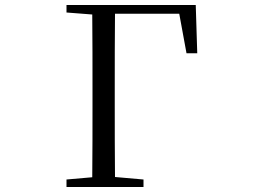

<svg xmlns="http://www.w3.org/2000/svg" viewBox="-20 -748 1040 768"><path d="M246 -698 349 -690C350 -591 350 -491 350 -391V-333C350 -236 350 -137 349 -39L246 -30V0H554V-30L440 -40C439 -138 439 -237 439 -334V-391C439 -493 439 -594 440 -693H697L726 -535H769L763 -728H246Z"/></svg>

Font: Harano Aji Mincho CN
Style: Regular
Weight: 400
Foundry: Masamichi Hosoda
Version: HaranoAjiMinchoCN-Regular version 20230610;ttx 4.39.4